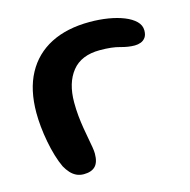

<svg xmlns="http://www.w3.org/2000/svg" viewBox="-81 -565 651 658"><g transform="rotate(-15 245.0 -236.5)"><path d="M138.4 12.9Q124 12.9 112.4 7.3Q100.9 1.7 91.7 -8.4Q82.6 -18.5 75.1 -31.9Q65.9 -51.1 58.5 -76Q51.1 -100.9 45.9 -128.2Q40.7 -155.6 38 -182.5Q35.4 -209.4 35.4 -232.2Q35.4 -314.1 65.9 -370.6Q96.4 -427.1 153.8 -456.6Q211.3 -486 292.1 -486Q326.1 -486 357.3 -481Q388.5 -475.9 413 -466.1Q437.4 -456.3 451.8 -442.2Q466.1 -428.1 466.1 -409.7Q466.1 -394.2 459.7 -385Q453.2 -375.8 442.9 -371.9Q432.6 -368.1 421.4 -368.1Q398.4 -368.1 371.2 -375.8Q344.1 -383.6 300.7 -383.6Q234.8 -383.6 202.2 -342.9Q169.7 -302.3 169.7 -233.1Q169.7 -208.2 172 -184.8Q174.4 -161.4 177.9 -140.3Q181.5 -119.1 184.9 -101Q188.3 -82.9 190.7 -68.8Q193 -54.8 193 -45.8Q193 -14.8 179.3 -0.9Q165.7 12.9 138.4 12.9Z"/></g></svg>

Font: Gluten Thin
Style: Regular
Weight: 100
Designer: Tyler Finck
Foundry: Etcetera Type Company
Version: Version 1.300